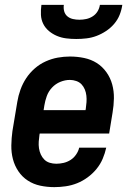

<svg xmlns="http://www.w3.org/2000/svg" viewBox="-20 -760 540 788"><path d="M203 8Q173 8 145 2Q117 -4 94 -19Q71 -34 55.5 -57Q40 -80 33 -107Q26 -134 26.5 -163.5Q27 -193 31 -222L51 -342Q55 -367 64 -392Q73 -417 87.5 -439Q102 -461 122.5 -479Q143 -497 167.5 -508Q192 -519 217 -523.5Q242 -528 267 -528Q297 -528 325.5 -522Q354 -516 377 -501.5Q400 -487 416.5 -464Q433 -441 440.5 -413.5Q448 -386 447.5 -356.5Q447 -327 442 -298L428 -212H143L142 -207Q140 -193 139 -179Q138 -165 140 -151.5Q142 -138 147.5 -126Q153 -114 162 -105Q171 -96 184 -92Q197 -88 211 -88Q226 -88 241 -91.5Q256 -95 269.5 -103.5Q283 -112 292.5 -126Q302 -140 305 -154H416Q411 -131 401.5 -108.5Q392 -86 376 -66.5Q360 -47 339.5 -32Q319 -17 296.5 -8Q274 1 250 4.5Q226 8 203 8ZM159 -308H331L332 -313Q334 -327 335 -340.5Q336 -354 334.5 -367.5Q333 -381 328 -393Q323 -405 314.5 -414Q306 -423 293 -427.5Q280 -432 267 -432Q247 -432 227.5 -424Q208 -416 193.5 -400.5Q179 -385 172 -365.5Q165 -346 162 -327ZM293 -600Q272 -600 252 -602.5Q232 -605 214 -612.5Q196 -620 181 -632.5Q166 -645 157.5 -662Q149 -679 148 -699Q147 -719 150 -740H242Q240 -726 243.5 -713.5Q247 -701 256.5 -693Q266 -685 279 -682Q292 -679 306 -679Q320 -679 334 -682Q348 -685 360.5 -693Q373 -701 380.5 -713.5Q388 -726 390 -740H482Q479 -719 471 -699Q463 -679 448.5 -662Q434 -645 415 -632.5Q396 -620 376 -612.5Q356 -605 335 -602.5Q314 -600 293 -600Z"/></svg>

Font: Iosevka Oblique
Style: Bold
Weight: 700
Italic angle: -9°
Monospace: yes
Designer: Belleve Invis
Foundry: Belleve Invis
Version: Version 32.5.0; ttfautohint (v1.8.4)